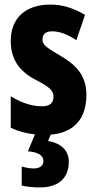

<svg xmlns="http://www.w3.org/2000/svg" viewBox="-20 -580 424 840"><path d="M281 128C281 79 248 46 190 37L202 9C301 1 358 -58 358 -165C358 -249 313 -296 246 -335C176 -376 166 -385 166 -408C166 -431 181 -443 208 -443C245 -443 282 -426 314 -404L352 -515C302 -544 255 -560 200 -560C91 -560 27 -500 27 -401C27 -322 64 -269 132 -233C205 -196 214 -180 214 -157C214 -128 197 -115 163 -115C114 -115 65 -135 27 -159V-21C61 -5 96 4 133 8L102 82C144 85 170 99 170 124C170 145 155 157 127 157C112 157 95 154 75 149V232C97 237 124 240 155 240C237 240 281 198 281 128Z"/></svg>

Font: Noto Sans Khmer UI ExtraCondensed ExtraBold
Style: Regular
Weight: 800
Width: 2
Designer: Danh Hong and the Monotype Design Team
Foundry: Monotype Imaging Inc.
Version: Version 2.002